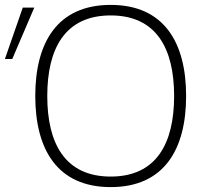

<svg xmlns="http://www.w3.org/2000/svg" viewBox="-74 -753 848 784"><path d="M378 -690C565 -690 637 -554 637 -361C637 -168 565 -32 378 -32C191 -32 119 -168 119 -361C119 -554 191 -690 378 -690ZM686 -361C686 -579 596 -733 378 -733C160 -733 70 -579 70 -361C70 -143 160 11 378 11C596 11 686 -143 686 -361ZM66 -722H19L-54 -512H-24Z"/></svg>

Font: Perun ExtraLight
Style: Regular
Weight: 200
Foundry: Copyright (c) Stefan Peev, Context Ltd, 2016
Version: Version 1.089